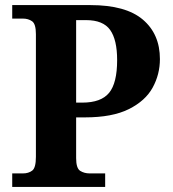

<svg xmlns="http://www.w3.org/2000/svg" viewBox="-20 -734 678 754"><path d="M28 0V-53H70Q92 -53 106.5 -64Q121 -75 121 -118V-600Q121 -640 106 -650.5Q91 -661 70 -661H28V-714H335Q474 -714 541 -657Q608 -600 608 -502Q608 -442 579.5 -390Q551 -338 486 -305.5Q421 -273 313 -273H279V-113Q279 -73 295 -63Q311 -53 332 -53H393V0ZM303 -331Q377 -331 408.5 -369.5Q440 -408 440 -498Q440 -578 412.5 -616.5Q385 -655 318 -655H279V-331Z"/></svg>

Font: Noto Naskh Arabic UI
Style: Regular
Weight: 400
Designer: Monotype Design Team, David Williams, Mohamad Dakak and Nizar Qandah
Foundry: Monotype Imaging Inc.
Version: Version 2.014